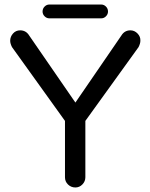

<svg xmlns="http://www.w3.org/2000/svg" viewBox="-20 -851 664 848"><path d="M198 -770Q186 -770 177 -779Q168 -788 168 -800Q168 -813 177 -822Q186 -831 198 -831H427Q439 -831 448 -822Q457 -813 457 -800Q457 -788 448 -779Q439 -770 427 -770ZM313 -23Q294 -23 280.5 -36Q267 -49 267 -68V-317L33 -643Q25 -659 25 -671Q25 -689 37.5 -703Q50 -717 69 -717Q95 -717 109 -694L313 -398L516 -694Q530 -717 556 -717Q574 -717 587.5 -703Q601 -689 600 -671Q600 -659 592 -643L357 -317V-68Q357 -50 344 -36.5Q331 -23 313 -23Z"/></svg>

Font: Huninn
Style: Regular
Weight: 400
Designer: justfont
Foundry: justfont
Version: Version 1.003